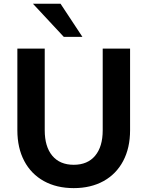

<svg xmlns="http://www.w3.org/2000/svg" viewBox="-20 -973 763 1004"><path d="M365.5 -111.3Q438 -111.3 477.5 -158.7Q517.1 -206.1 517.1 -291.7V-718.8H660.2V-291.7Q660.2 -199.5 624.1 -131.2Q588.1 -63 521.5 -26.1Q454.8 10.7 365.5 10.7Q276.1 10.7 209.5 -26.1Q142.8 -63 106.8 -131.2Q70.8 -199.5 70.8 -291.7V-718.8H213.9V-291.7Q213.9 -206.1 253.4 -158.7Q293 -111.3 365.5 -111.3ZM152.3 -953.4H296.6L410.9 -780.3H313.5Z"/></svg>

Font: Min Sans VF VF
Style: Regular
Weight: 400
Designer: Jinseong-Kim, NotoSansCJK, Nunito
Foundry: Jinseong-Kim
Version: Version 1.420;Glyphs 3.1.2 (3151)